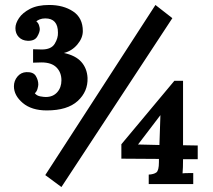

<svg xmlns="http://www.w3.org/2000/svg" viewBox="-20 -736 856 772"><path d="M168 -292Q107 -292 71.5 -322Q36 -352 36 -389Q36 -411 50 -428Q64 -445 86 -446Q114 -447 124 -430.5Q134 -414 134 -396Q134 -391 131 -379.5Q128 -368 120 -361Q128 -351 142 -348.5Q156 -346 164 -346Q193 -346 210 -365Q227 -384 227 -413Q227 -445 207 -465Q187 -485 147 -485Q140 -485 129.5 -484.5Q119 -484 113 -484V-538Q122 -538 131 -537.5Q140 -537 148 -537Q186 -537 200 -560Q214 -583 213 -605Q213 -662 162 -662Q149 -662 139.5 -658Q130 -654 126 -650Q134 -644 137 -634Q140 -624 140 -619Q140 -606 129.5 -588.5Q119 -571 91 -572Q69 -573 55.5 -587Q42 -601 42 -623Q42 -642 56.5 -663.5Q71 -685 101 -700.5Q131 -716 178 -716Q235 -716 274 -690Q313 -664 313 -611Q313 -583 291 -557Q269 -531 237 -523Q284 -513 307 -487Q330 -461 332 -423Q334 -368 292.5 -330Q251 -292 168 -292ZM227 16 162 -32 605 -716 673 -663ZM578 4V-34Q598 -35 608.5 -42.5Q619 -50 619 -84V-97L468 -98V-156L681 -411H716V-152L775 -151V-96H716Q716 -79 715.5 -64Q715 -49 714 -39Q723 -40 736.5 -40Q750 -40 757 -40V4ZM621 -153 625 -273 535 -155Z"/></svg>

Font: Lora
Style: Bold
Weight: 700
Designer: Olga Karpushina, Alexei Vanyashin (Cyrillic)
Foundry: Cyreal
Version: Version 3.006; ttfautohint (v1.8.4.7-5d5b);gftools[0.9.30]